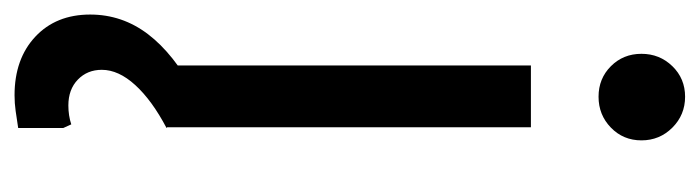

<svg xmlns="http://www.w3.org/2000/svg" viewBox="-371 -384 962 264"><g transform="rotate(90 110.0 -252.0)"><path d="M68 0V-501H153V0ZM111 -594Q86 -594 69 -611Q52 -628 52 -653Q52 -678 69 -695.5Q86 -713 111 -713Q136 -713 153.5 -695.5Q171 -678 171 -653Q171 -628 153.5 -611Q136 -594 111 -594ZM109 209Q59 209 28.5 180.5Q-2 152 -2 105Q-2 61 25 25.5Q52 -10 106 -39L154 0Q116 20 95 43Q74 66 74 89Q74 109 87.5 122Q101 135 123 135Q137 135 149 131L154 142V204Q141 206 130.5 207.5Q120 209 109 209Z"/></g></svg>

Font: Fustat Medium
Style: Regular
Weight: 500
Designer: Mohamed Gaber, Khaled Hosny, Laura Garcia Mut
Foundry: Kief Type Foundry, Alif Type Foundry, Hard Type Foundry
Version: Version 1.007